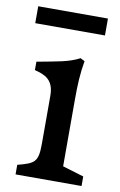

<svg xmlns="http://www.w3.org/2000/svg" viewBox="-81 -746 493 792"><g transform="rotate(10 165.0 -349.5)"><path d="M42 0H318.4V-40L229.5 -66.9V-345.2C229.5 -409.7 231.9 -456.5 241.2 -509.3L223.1 -518.6C176.8 -494.6 134.8 -489.7 45.9 -472.7V-437.5C87.4 -426.8 127 -413.1 127 -344.2V-142.6C127 -64 110.8 -58.6 42 -40ZM13.7 -628.4H305.7V-699.2H13.7Z"/></g></svg>

Font: Donegal One
Style: Regular
Weight: 400
Designer: Gary Lonergan
Foundry: Sorkin Type Co.
Version: Version 1.004